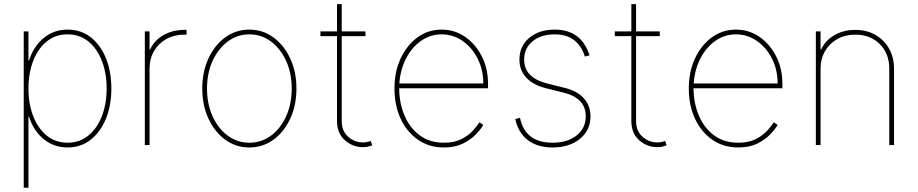

<svg xmlns="http://www.w3.org/2000/svg" viewBox="-20 -696 4405 921"><path d="M93.8 204.5V-545.5H116.5V-406.2H119.3Q141.3 -474.1 189.8 -514Q238.3 -554 304 -554Q368.6 -554 415.7 -516.9Q462.7 -479.8 488.5 -415.8Q514.2 -351.9 514.2 -271.3Q514.2 -191.1 488.3 -127.1Q462.4 -63.2 415.1 -25.9Q367.9 11.4 304 11.4Q239 11.4 189.8 -28.4Q140.6 -68.2 119.3 -136.4H116.5V204.5ZM116.5 -271.3Q116.5 -197.4 139.4 -138.7Q162.3 -79.9 204.4 -45.6Q246.4 -11.4 304 -11.4Q361.5 -11.4 403.6 -45.6Q445.7 -79.9 468.6 -138.7Q491.5 -197.4 491.5 -271.3Q491.5 -345.2 468.8 -403.9Q446 -462.7 403.9 -497Q361.9 -531.2 304 -531.2Q246.1 -531.2 204 -497Q161.9 -462.7 139.2 -403.9Q116.5 -345.2 116.5 -271.3Z M674.7 0V-545.5H697.4V-458.8H700.3Q719.5 -501.4 763.3 -527Q807.2 -552.6 863.6 -552.6H875V-529.8H863.6Q815.3 -529.8 777.9 -508.9Q740.4 -487.9 718.9 -451Q697.4 -414.1 697.4 -366.5V0Z M1176.1 11.4Q1111.9 11.4 1060.7 -25.7Q1009.6 -62.9 979.9 -127Q950.3 -191.1 950.3 -271.3Q950.3 -351.9 979.9 -415.8Q1009.6 -479.8 1060.7 -516.9Q1111.9 -554 1176.1 -554Q1240.4 -554 1291.4 -516.7Q1342.3 -479.4 1372.2 -415.5Q1402 -351.6 1402 -271.3Q1402 -191.1 1372.3 -127Q1342.7 -62.9 1291.5 -25.7Q1240.4 11.4 1176.1 11.4ZM1176.1 -11.4Q1234 -11.4 1280 -45.5Q1326 -79.5 1352.6 -138.5Q1379.3 -197.4 1379.3 -271.3Q1379.3 -345.2 1352.5 -403.9Q1325.6 -462.7 1279.8 -497Q1234 -531.2 1176.1 -531.2Q1118.6 -531.2 1072.6 -497Q1026.6 -462.7 999.8 -403.9Q973 -345.2 973 -271.3Q973 -197.4 999.6 -138.5Q1026.3 -79.5 1072.3 -45.5Q1118.3 -11.4 1176.1 -11.4Z M1733 -545.5V-522.7H1619.3V-115.1Q1619.3 -67.5 1650 -40.1Q1680.8 -12.8 1721.6 -12.8Q1739.3 -12.8 1758.5 -19.9L1765.6 1.4Q1755 5.3 1744.7 7.6Q1734.4 9.9 1721.6 9.9Q1671.2 9.9 1633.9 -23.8Q1596.6 -57.5 1596.6 -115.1V-522.7H1517V-545.5H1596.6V-676.1H1619.3V-545.5Z M2109.4 11.4Q2038 11.4 1984.6 -25.9Q1931.1 -63.2 1901.6 -127.1Q1872.2 -191.1 1872.2 -271.3Q1872.2 -351.6 1901.8 -415.5Q1931.5 -479.4 1982.6 -516.7Q2033.7 -554 2098 -554Q2161.6 -554 2212 -518.6Q2262.4 -483.3 2291.7 -424.7Q2321 -366.1 2321 -295.5V-272.7H1894.9Q1895.2 -201.3 1920.3 -142Q1945.3 -82.7 1993.1 -47.1Q2040.8 -11.4 2109.4 -11.4Q2159.8 -11.4 2194.1 -29.1Q2228.3 -46.9 2249.1 -70Q2269.9 -93 2279.8 -109.4L2298.3 -96.6Q2286.2 -76 2262.1 -50.8Q2237.9 -25.6 2200.3 -7.1Q2162.6 11.4 2109.4 11.4ZM1895.6 -295.5H2298.3Q2298.3 -361.2 2271.3 -414.6Q2244.3 -468 2198.9 -499.6Q2153.4 -531.2 2098 -531.2Q2044.4 -531.2 2000.2 -500.5Q1956 -469.8 1928.3 -416.5Q1900.6 -363.3 1895.6 -295.5Z M2808.2 -430.4 2785.5 -424.7Q2752.1 -531.2 2640.6 -531.2Q2575.3 -531.2 2534.8 -498Q2494.3 -464.8 2494.3 -410.5Q2494.3 -323.2 2605.1 -295.5L2690.3 -274.1Q2750.4 -259.2 2781.4 -223.7Q2812.5 -188.2 2812.5 -137.8Q2812.5 -71 2761.7 -29.8Q2710.9 11.4 2630.7 11.4Q2557.9 11.4 2511.7 -24.1Q2465.6 -59.7 2451.7 -125L2474.4 -130.7Q2498.9 -11.4 2630.7 -11.4Q2701.7 -11.4 2745.7 -46.2Q2789.8 -81 2789.8 -137.8Q2789.8 -225.1 2684.7 -251.4L2599.4 -272.7Q2536.6 -288.4 2504.1 -323.9Q2471.6 -359.4 2471.6 -410.5Q2471.6 -474.8 2518.8 -514.4Q2566.1 -554 2640.6 -554Q2768.1 -554 2808.2 -430.4Z M3144.9 -545.5V-522.7H3031.2V-115.1Q3031.2 -67.5 3062 -40.1Q3092.7 -12.8 3133.5 -12.8Q3151.3 -12.8 3170.5 -19.9L3177.6 1.4Q3166.9 5.3 3156.6 7.6Q3146.3 9.9 3133.5 9.9Q3083.1 9.9 3045.8 -23.8Q3008.5 -57.5 3008.5 -115.1V-522.7H2929V-545.5H3008.5V-676.1H3031.2V-545.5Z M3521.3 11.4Q3449.9 11.4 3396.5 -25.9Q3343 -63.2 3313.6 -127.1Q3284.1 -191.1 3284.1 -271.3Q3284.1 -351.6 3313.7 -415.5Q3343.4 -479.4 3394.5 -516.7Q3445.7 -554 3509.9 -554Q3573.5 -554 3623.9 -518.6Q3674.4 -483.3 3703.7 -424.7Q3733 -366.1 3733 -295.5V-272.7H3306.8Q3307.2 -201.3 3332.2 -142Q3357.2 -82.7 3405 -47.1Q3452.8 -11.4 3521.3 -11.4Q3571.7 -11.4 3606 -29.1Q3640.3 -46.9 3661 -70Q3681.8 -93 3691.8 -109.4L3710.2 -96.6Q3698.2 -76 3674 -50.8Q3649.9 -25.6 3612.2 -7.1Q3574.6 11.4 3521.3 11.4ZM3307.5 -295.5H3710.2Q3710.2 -361.2 3683.2 -414.6Q3656.2 -468 3610.8 -499.6Q3565.3 -531.2 3509.9 -531.2Q3456.3 -531.2 3412.1 -500.5Q3367.9 -469.8 3340.2 -416.5Q3312.5 -363.3 3307.5 -295.5Z M3916.2 -366.5V0H3893.5V-545.5H3916.2V-458.8H3919Q3938.2 -501.4 3982.1 -527Q4025.9 -552.6 4082.4 -552.6Q4137.1 -552.6 4179 -528.8Q4220.9 -505 4244.7 -463.1Q4268.5 -421.2 4268.5 -366.5V0H4245.7V-366.5Q4245.7 -438.9 4200.3 -484.4Q4154.8 -529.8 4082.4 -529.8Q4034.1 -529.8 3996.6 -508.9Q3959.2 -487.9 3937.7 -451Q3916.2 -414.1 3916.2 -366.5Z"/></svg>

Font: Inter Thin BETA
Style: Regular
Weight: 100
Designer: Rasmus Andersson
Foundry: rsms
Version: Version 3.011;git-f93a4a705